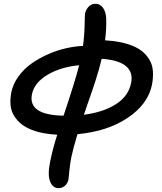

<svg xmlns="http://www.w3.org/2000/svg" viewBox="-20 -729 849 1009"><path d="M288.1 259.8Q256.8 259.8 243.2 224.6Q229.5 189.5 243.2 122.1Q256.3 55.7 280.8 -21Q243.2 -22.9 209.7 -29.1Q176.3 -35.2 145.8 -47.1Q115.2 -59.1 93.3 -76.4Q71.3 -93.8 55.4 -117.9Q39.6 -142.1 35.9 -172.9Q32.2 -203.6 39.1 -242.2Q48.3 -287.6 77.1 -327.4Q106 -367.2 145.5 -395Q185.1 -422.9 232.4 -443.8Q279.8 -464.8 326.4 -475.3Q373 -485.8 416 -487.8Q423.3 -538.1 424.6 -594.7Q425.8 -651.4 426.8 -657.2Q431.6 -679.2 446 -694.1Q460.4 -709 481.9 -709Q507.3 -709 522 -687Q536.6 -665 538.1 -633.8Q540 -578.6 532.2 -517.1Q574.7 -514.6 610.6 -507.6Q646.5 -500.5 677.5 -487.8Q708.5 -475.1 730.2 -456.8Q752 -438.5 766.4 -413.3Q780.8 -388.2 783.4 -356.2Q786.1 -324.2 778.8 -284.2Q758.3 -182.1 652.1 -110.4Q545.9 -38.6 387.2 -23.9Q365.2 48.3 355 96.2Q348.1 130.4 344.2 171.4Q340.3 212.4 339.8 214.8Q335.9 233.9 321.5 246.8Q307.1 259.8 288.1 259.8ZM668.9 -293Q680.7 -348.6 642.1 -381.3Q603.5 -414.1 514.2 -419.9Q508.3 -394 500.5 -366.2Q492.7 -338.4 481.7 -304.4Q470.7 -270.5 463.1 -248.5Q455.6 -226.6 440.9 -184.6Q426.3 -142.6 420.9 -126Q522.9 -139.2 589.1 -181.4Q655.3 -223.6 668.9 -293ZM147.9 -233.9Q137.2 -180.2 177.5 -151.6Q217.8 -123 314 -121.1Q376 -306.2 396 -386.2Q298.8 -377 229.7 -335.9Q160.6 -294.9 147.9 -233.9Z"/></svg>

Font: Shantell Sans Irregular
Style: Italic
Weight: 500
Italic angle: -11.31°
Designer: Stephen Nixon, Anya Danilova, Shantell Martin
Foundry: Arrow Type
Version: Version 1.006;[9816181b4]